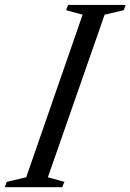

<svg xmlns="http://www.w3.org/2000/svg" viewBox="-75 -782 545 802"><path d="M-55 0 -46.5 -22.5 34.5 -41.5 270 -720.5 201 -739.5 209.5 -761.5H450L442 -739.5L362 -720.5L125 -41.5L194 -22.5L185 0Z"/></svg>

Font: Libre Caslon Condensed
Style: Italic
Weight: 400
Italic angle: -22.583°
Designer: Pablo Impallari, Rodrigo Fuenzalida, Katja Schimmel, Ertekin Erdin
Foundry: Pablo Impallari, Rodrigo Fuenzalida
Version: Version 2.000;gftools[0.9.33]